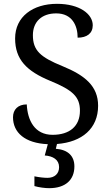

<svg xmlns="http://www.w3.org/2000/svg" viewBox="-20 -744 584 1004"><path d="M493 -191C493 -294 424 -350 307 -398C191 -445 152 -480 152 -560C152 -629 197 -674 274 -674C358 -674 386 -609 386 -547C434 -547 465 -569 465 -612C465 -670 397 -724 278 -724C152 -724 59 -657 59 -543C59 -433 119 -372 243 -321C360 -273 398 -238 398 -165C398 -84 344 -39 255 -39C161 -39 124 -115 120 -198C74 -198 48 -171 48 -131C48 -51 110 5 230 10L214 69C257 72 289 91 289 130C289 164 266 186 228 186C210 186 184 183 160 178V229C184 236 216 240 237 240C322 240 369 197 369 126C369 73 337 39 272 34L278 9C410 -1 493 -73 493 -191Z"/></svg>

Font: Noto Serif Thai
Style: Regular
Weight: 400
Designer: Monotype Design Team
Foundry: Monotype Imaging Inc.
Version: Version 1.901